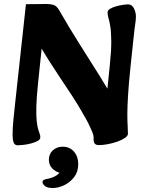

<svg xmlns="http://www.w3.org/2000/svg" viewBox="-20 -716 711 962"><path d="M69 12Q53 12 48 -3Q43 -18 43 -39Q43 -74 47 -113.5Q51 -153 55 -191L110 -695L216 -696Q231 -696 247.5 -691.5Q264 -687 277 -664Q325 -580 377.5 -497Q430 -414 477.5 -338.5Q525 -263 558 -201L508 -172L530 -387Q538 -464 537.5 -511Q537 -558 532.5 -584.5Q528 -611 523.5 -626Q519 -641 519 -654Q519 -664 531 -671.5Q543 -679 560.5 -684Q578 -689 595 -691.5Q612 -694 622 -694Q641 -694 651 -674Q661 -654 661 -634Q661 -617 657.5 -595Q654 -573 649 -524L635 -392Q625 -298 621.5 -238.5Q618 -179 618 -144Q618 -109 619.5 -87Q621 -65 621 -46Q621 -35 605.5 -24.5Q590 -14 567 -6Q544 2 519.5 6.5Q495 11 477 11Q459 11 453.5 2Q448 -7 449 -23Q450 -36 441.5 -56.5Q433 -77 422 -99Q411 -121 401 -137Q369 -195 324 -262Q279 -329 232 -402Q185 -475 145 -550L197 -552L170 -293Q163 -224 162 -179.5Q161 -135 164 -109Q167 -83 171 -69Q175 -55 178.5 -46.5Q182 -38 182 -28Q182 -17 168 -9.5Q154 -2 134.5 3Q115 8 96.5 10Q78 12 69 12ZM193 196Q193 189 199.5 185.5Q206 182 222 179Q247 174 266 161Q285 148 289 120L300 153Q272 153 248.5 134Q225 115 225 84Q225 55 245 37Q265 19 294 19Q329 19 350.5 43.5Q372 68 372 106Q372 145 351.5 171.5Q331 198 301.5 212Q272 226 244 226Q217 226 205 216Q193 206 193 196Z"/></svg>

Font: Alkatra
Style: Bold
Weight: 700
Designer: Suman Bhandary
Version: Version 1.100;gftools[0.9.22]